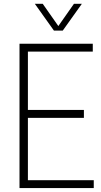

<svg xmlns="http://www.w3.org/2000/svg" viewBox="-20 -964 518 984"><path d="M80 0V-740H455.5V-699.5H123V-400.5H410V-360H123V-40.5H460.5V0ZM256.5 -807 158.5 -944.5H199L279 -830.5L359 -944.5H399.5L301.5 -807Z"/></svg>

Font: Encode Sans Condensed ExtraLight
Style: Regular
Weight: 200
Width: 3
Designer: Multiple Designers
Foundry: Impallari Type
Version: Version 3.000; ttfautohint (v1.8.3) -l 8 -r 50 -G 200 -x 14 